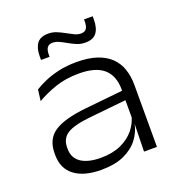

<svg xmlns="http://www.w3.org/2000/svg" viewBox="-125 -771 820 886"><g transform="rotate(-20 285.5 -328.0)"><path d="M436.5 0 439.5 -135 437 -147.5V-283L437.5 -305Q437.5 -372 398.2 -406.8Q359 -441.5 276.5 -441.5Q210.5 -441.5 158.2 -423Q106 -404.5 68 -382L75 -437Q95.5 -450 125.5 -463.2Q155.5 -476.5 195.5 -485.8Q235.5 -495 285 -495Q342.5 -495 383.5 -481.2Q424.5 -467.5 450.2 -442.5Q476 -417.5 488 -382.2Q500 -347 500 -303.5V0ZM223.5 12Q139.5 12 92.8 -23.2Q46 -58.5 46 -125V-134.5Q46 -203 95.2 -235.8Q144.5 -268.5 252 -279.5L446.5 -299.5L449 -253.5L259 -234Q177.5 -226 143.5 -204.8Q109.5 -183.5 109.5 -139V-132Q109.5 -87.5 143.8 -64.2Q178 -41 241 -41Q298 -41 339.8 -60Q381.5 -79 407 -110.8Q432.5 -142.5 440.5 -181.5L452.5 -135.5H439.5Q432.5 -97.5 407.2 -63.8Q382 -30 336.8 -9Q291.5 12 223.5 12ZM354.5 -565Q333.5 -565 314.5 -572.8Q295.5 -580.5 277.8 -590.8Q260 -601 243.5 -608.8Q227 -616.5 211 -616.5Q193 -616.5 184.8 -605Q176.5 -593.5 176.5 -570.5V-560H134.5V-576.5Q134.5 -618 151.2 -640.5Q168 -663 207.5 -663Q228 -663 247 -655.2Q266 -647.5 283.8 -637.5Q301.5 -627.5 318 -619.5Q334.5 -611.5 350.5 -611.5Q369 -611.5 377 -623Q385 -634.5 385 -658V-668H427.5V-651.5Q427.5 -610 410.5 -587.5Q393.5 -565 354.5 -565Z"/></g></svg>

Font: Anek Gujarati SemiExpanded Light
Style: Regular
Weight: 300
Width: 6
Designer: Mrunmayee Ghaisas (Gujarati), Yesha Goshar (Latin)
Foundry: Ek Type
Version: Version 1.003